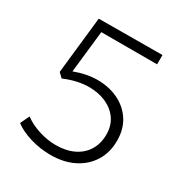

<svg xmlns="http://www.w3.org/2000/svg" viewBox="-167 -824 913 963"><g transform="rotate(30 289.0 -342.5)"><path d="M261 15Q200.5 15 143 -2.2Q85.5 -19.5 49 -47.5L74 -100Q109.5 -73 159.8 -57Q210 -41 258 -41Q318 -41 361.8 -62.2Q405.5 -83.5 429.2 -122.2Q453 -161 453 -214Q453 -265 427.5 -301.5Q402 -338 358.2 -357.5Q314.5 -377 260 -377Q227 -377 191 -369Q155 -361 118 -345L93 -369L129 -698L497 -700V-646H174L147 -403Q181 -416 214.2 -422.5Q247.5 -429 279 -429Q344.5 -429 398 -403.5Q451.5 -378 483.2 -329.8Q515 -281.5 515 -214Q515 -144.5 482.5 -93Q450 -41.5 392.8 -13.2Q335.5 15 261 15Z"/></g></svg>

Font: Geologica Roman Thin
Style: Regular
Weight: 250
Designer: Sindre Bremnes, Frode Helland
Foundry: Monokrom Skriftforlag AS
Version: Version 1.010;gftools[0.9.28]